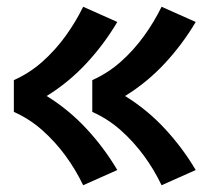

<svg xmlns="http://www.w3.org/2000/svg" viewBox="-20 -624 616 568"><path d="M458 -76 559 -121Q520 -187 467.5 -243.5Q415 -300 350 -340Q415 -380 467.5 -436.5Q520 -493 559 -559L458 -604Q436 -559 406 -517.5Q376 -476 338 -442Q300 -408 253 -387V-293Q300 -272 338 -238Q376 -204 406 -163Q436 -122 458 -76ZM226 -76 327 -121Q288 -187 235.5 -243.5Q183 -300 118 -340Q183 -380 235.5 -436.5Q288 -493 327 -559L226 -604Q204 -559 174 -517.5Q144 -476 106 -442Q68 -408 21 -387V-293Q68 -272 106 -238Q144 -204 174 -163Q204 -122 226 -76Z"/></svg>

Font: Iosevka Sparkle Heavy
Style: Regular
Weight: 900
Designer: Belleve Invis
Foundry: Belleve Invis
Version: Version 4.5.0; ttfautohint (v1.8.3)